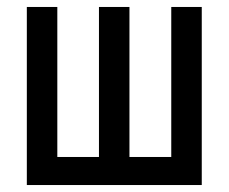

<svg xmlns="http://www.w3.org/2000/svg" viewBox="-20 -531 656 551"><path d="M57 0V-511H144.5V-80.5H264V-511H351.5V-80.5H471.5V-511H559V0Z"/></svg>

Font: Overpass Mono Medium
Style: Regular
Weight: 500
Monospace: yes
Designer: Delve Withrington, Dave Bailey
Foundry: Delve Fonts LLC
Version: Version 4.000